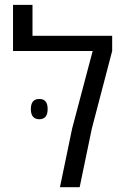

<svg xmlns="http://www.w3.org/2000/svg" viewBox="-20 -779 516 799"><path d="M178.2 -325.2Q178.7 -283.2 143.6 -282.7Q108.4 -283.2 108.4 -325.2Q108.4 -367.2 143.6 -367.2Q178.7 -367.2 178.2 -325.2ZM446.8 -629.9V-566.9L362.3 -244.6L311.5 0H229.5L280.3 -244.6L365.7 -566.9H34.2V-758.8H115.2V-629.9Z"/></svg>

Font: OpenSansHebrew-Regular
Style: Regular
Weight: 400
Foundry: Ascender Corporation, Yanek Iontef
Version: Version 2.001;PS 002.001;hotconv 1.0.70;makeotf.lib2.5.58329